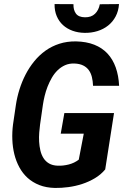

<svg xmlns="http://www.w3.org/2000/svg" viewBox="-20 -927 627 957"><path d="M504.4 -82.5Q482.9 -56.6 453.1 -38.8Q423.3 -21 389.6 -10Q356 1 321 5.6Q286.1 10.3 253.9 9.8Q210 8.8 176 -4.6Q142.1 -18.1 117.4 -40.5Q92.8 -63 76.4 -93.3Q60.1 -123.5 51.5 -158.2Q43 -192.9 41.5 -230.7Q40 -268.6 44.9 -306.6L59.1 -403.3Q64.9 -442.4 77.1 -481.4Q89.4 -520.5 107.7 -555.9Q126 -591.3 150.9 -621.8Q175.8 -652.3 207 -674.6Q238.3 -696.8 276.1 -709Q314 -721.2 358.4 -720.7Q410.6 -719.7 450 -704.1Q489.3 -688.5 515.9 -659.9Q542.5 -631.3 556.9 -590.6Q571.3 -549.8 573.7 -499.5H443.8Q442.9 -522.9 438 -543Q433.1 -563 422.4 -577.6Q411.6 -592.3 394.3 -600.8Q377 -609.4 351.1 -610.4Q325.2 -611.3 304.4 -602.1Q283.7 -592.8 267.1 -576.7Q250.5 -560.5 238.3 -539.3Q226.1 -518.1 217 -494.9Q208 -471.7 202.4 -448.2Q196.8 -424.8 193.8 -404.3L179.7 -306.2Q177.2 -287.6 175.5 -265.6Q173.8 -243.7 175 -220.9Q176.3 -198.2 181.2 -177.2Q186 -156.2 196.5 -139.4Q207 -122.6 224.4 -112.3Q241.7 -102.1 267.6 -101.1Q294.9 -100.1 322.8 -107.2Q350.6 -114.3 372.6 -131.3L397.5 -260.7H282.7L300.8 -363.3H548.3ZM573.2 -906.7Q570.8 -872.1 556.4 -845Q542 -817.9 518.8 -799.6Q495.6 -781.2 465.6 -772Q435.5 -762.7 401.9 -763.2Q369.1 -763.7 341.6 -773.7Q314 -783.7 293.9 -802Q273.9 -820.3 262.7 -846.7Q251.5 -873 252 -906.7L346.2 -906.2Q345.2 -877.4 358.4 -859.4Q371.6 -841.3 403.3 -840.8Q435.1 -840.3 453.6 -858.4Q472.2 -876.5 477.5 -905.8Z"/></svg>

Font: Roboto Mono
Style: Bold Italic
Weight: 700
Designer: Google
Version: Version 2.000985; 2015; ttfautohint (v1.3)